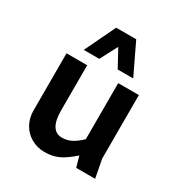

<svg xmlns="http://www.w3.org/2000/svg" viewBox="-183 -916 1006 1062"><g transform="rotate(30 320.0 -385.0)"><path d="M448 0 429 -68Q378 -23 339.5 -5.5Q301 12 252 12Q205 12 166.5 -10Q128 -32 106.5 -70.5Q85 -109 85 -157V-522H217V-232Q217 -169 237 -137Q257 -105 295 -105Q327 -105 355 -119Q383 -133 415 -164V-522H547V-116L569 0ZM252 -782H380L474 -586H375L315 -696L257 -586H158Z"/></g></svg>

Font: AmikoBold
Style: Bold
Weight: 700
Designer: Pablo Impallari, Rodrigo Fuenzalida, Andres Torresi
Foundry: Impallari Type
Version: Version 1.000; ttfautohint (v1.3)